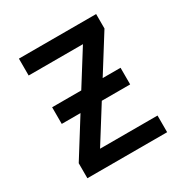

<svg xmlns="http://www.w3.org/2000/svg" viewBox="-129 -632 707 736"><g transform="rotate(-30 224.0 -264.0)"><path d="M293.5 -303.2H372.6V-229.5H247.1L149.4 -73.7H403.8V0H50.8V-66.4L152.8 -229.5H69.8V-303.2H198.7L293 -453.6H52.7V-528.3H394.5V-464.4Z"/></g></svg>

Font: Roboto Condensed
Style: Regular
Weight: 400
Designer: Google
Version: Version 2.001047; 2015